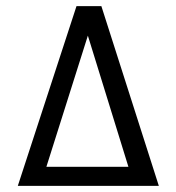

<svg xmlns="http://www.w3.org/2000/svg" viewBox="-20 -605 574 625"><path d="M38 0 229 -585H310L497 0ZM131 -62H398L266 -489Z"/></svg>

Font: Alumni Sans Medium
Style: Regular
Weight: 500
Designer: Robert E. Leuschke
Foundry: Robert E. Leuschke
Version: Version 1.018